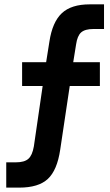

<svg xmlns="http://www.w3.org/2000/svg" viewBox="-20 -710 509 886"><path d="M8.8 39.1H53.2Q92.8 39.1 110.8 22.9Q128.9 7.3 136.2 -34.2L176.8 -313H82V-422.9H192.9L208 -518.1Q221.7 -608.4 265.6 -649.4Q309.1 -689.9 394 -689.9H460V-576.2H411.1Q372.6 -576.2 354.5 -560.5Q336.9 -544.9 331.1 -504.9L317.9 -422.9H440.9V-313H301.8L257.8 -19Q243.7 75.7 200.7 115.7Q157.7 155.8 68.8 155.8H8.8Z"/></svg>

Font: D-DIN Exp
Style: DINExp-Bold
Weight: 700
Width: 7
Designer: Charles Nix
Foundry: Datto Inc.
Version: Version 1.00